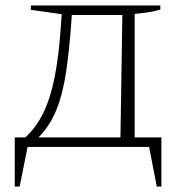

<svg xmlns="http://www.w3.org/2000/svg" viewBox="-20 -538 671 703"><path d="M34 145V-35H73Q114 -73 140 -127.5Q166 -182 181 -260Q196 -338 203 -445L206 -486L93 -502V-518H567V-503Q536 -493 473 -487V-35H571V145H554L526 0H81L52 145ZM243 -483Q235 -363 222.5 -278Q210 -193 186 -134.5Q162 -76 121 -35H421L428 -483Z"/></svg>

Font: Piazzolla SC ExtraLight
Style: Regular
Weight: 200
Designer: Juan Pablo del Peral
Foundry: Huerta Tipografica
Version: Version 1.330